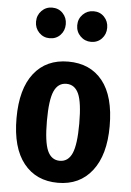

<svg xmlns="http://www.w3.org/2000/svg" viewBox="-56 -830 604 887"><g transform="rotate(5 246.0 -386.0)"><path d="M462 -265Q462 -132 404.5 -58Q347 16 246 16Q145 16 87.5 -56Q30 -128 30 -265Q30 -401 87 -473.5Q144 -546 246 -546Q348 -546 405 -475Q462 -404 462 -265ZM171 -265Q171 -167 189 -126.5Q207 -86 246 -86Q285 -86 303 -127Q321 -168 321 -265Q321 -363 303 -403Q285 -443 246 -443Q207 -443 189 -402.5Q171 -362 171 -265ZM219 -717Q219 -687 199.5 -666.5Q180 -646 150 -646Q121 -646 101 -666.5Q81 -687 81 -717Q81 -747 101 -767.5Q121 -788 150 -788Q180 -788 199.5 -767.5Q219 -747 219 -717ZM411 -717Q411 -687 391.5 -666.5Q372 -646 342 -646Q313 -646 292.5 -666.5Q272 -687 272 -717Q272 -747 292.5 -767.5Q313 -788 342 -788Q372 -788 391.5 -767.5Q411 -747 411 -717Z"/></g></svg>

Font: Fira Sans Extra Condensed SemiBold
Style: Regular
Weight: 600
Width: 1
Designer: Carrois Corporate & Edenspiekermann AG
Foundry: Carrois Corporate GbR & Edenspiekermann AG
Version: Version 4.203